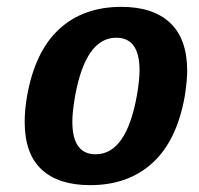

<svg xmlns="http://www.w3.org/2000/svg" viewBox="-20 -530 580 560"><path d="M52 -174Q52 -211 59 -250Q82 -380 152.5 -445Q223 -510 334 -510Q427 -510 476.5 -463Q526 -416 526 -323Q526 -296 519 -250Q496 -120 425 -55Q354 10 243 10Q150 10 101 -36Q52 -82 52 -174ZM379 -250Q387 -296 387 -325Q387 -420 319 -420Q230 -420 199 -250Q191 -204 191 -175Q191 -80 259 -80Q348 -80 379 -250Z"/></svg>

Font: Scada
Style: Bold Italic
Weight: 700
Italic angle: -10°
Version: Version 4.000